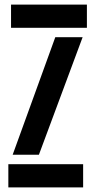

<svg xmlns="http://www.w3.org/2000/svg" viewBox="-20 -820 417 840"><path d="M16.5 0V-101.7H343.7V0ZM28.3 -698.3V-800H360.2V-698.3ZM35.4 -143 221.9 -657.3H341.5L150.2 -143Z"/></svg>

Font: Big Shoulders Stencil Text Thin
Style: Regular
Weight: 100
Designer: Patric King
Foundry: XO Type Co
Version: Version 2.001